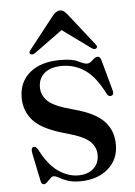

<svg xmlns="http://www.w3.org/2000/svg" viewBox="-50 -695 525 744"><g transform="rotate(-5 212.5 -323.0)"><path d="M226.5 -13Q264 -13 286 -33Q308 -53 308 -85Q308 -116 285.2 -138Q262.5 -160 198 -178Q103.5 -203 68.8 -241Q34 -279 34 -331.5Q34 -393 77 -428.8Q120 -464.5 196 -464.5Q242.5 -464.5 265 -453Q287.5 -441.5 298 -441.5Q309 -441.5 320.2 -453Q331.5 -464.5 341 -464.5Q350 -464.5 354 -452L387 -332.5Q393 -313.5 382 -309.5Q371.5 -305 364 -317.5Q329 -387 288.8 -414Q248.5 -441 200.5 -441Q155.5 -441 131.8 -420.5Q108 -400 108 -366Q108 -334.5 132 -311.5Q156 -288.5 228.5 -269.5Q312.5 -247.5 347.2 -211Q382 -174.5 382 -119Q382 -61 340.2 -25.2Q298.5 10.5 231.5 10.5Q202 10.5 182.8 3.5Q163.5 -3.5 151 -10.8Q138.5 -18 131 -18Q124.5 -18 117.5 -11Q110.5 -4 103.8 2.8Q97 9.5 91 9.5Q81.5 9.5 79 -3.5L56.5 -112.5Q52 -133.5 61.5 -137.5Q71 -141.5 80 -126.5Q111.5 -65 149.5 -39Q187.5 -13 226.5 -13ZM339 -497.5Q332 -492 321 -499.5L211 -579.5L100.5 -499.5Q89.5 -492.5 82.5 -497.5Q75.5 -503 84 -513L183.5 -639.5Q197 -656 211 -656Q219.5 -656 225.2 -651.8Q231 -647.5 238 -639.5L337.5 -513Q346 -503 339 -497.5Z"/></g></svg>

Font: Fraunces 72pt
Style: Regular
Weight: 400
Version: Version 1.000;[0bf87f6ff]